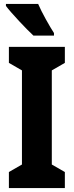

<svg xmlns="http://www.w3.org/2000/svg" viewBox="-20 -1017 373 971"><path d="M173 -997H10V-987C35 -953 115 -868 149 -837H253V-850C233 -880 190 -956 173 -997ZM308 -66V-147L242 -185V-661L308 -699V-780H25V-699L91 -661V-185L25 -147V-66Z"/></svg>

Font: Noto Sans Malayalam UI ExtraCondensed ExtraBold
Style: Regular
Weight: 800
Width: 2
Designer: Jelle Bosma - Monotype Design Team
Foundry: Monotype Imaging Inc.
Version: Version 2.104